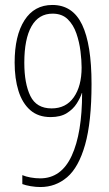

<svg xmlns="http://www.w3.org/2000/svg" viewBox="-20 -744 441 774"><path d="M349 -406Q349 -252 323 -160.5Q297 -69 250.5 -29.5Q204 10 143 10Q124 10 103.5 6.5Q83 3 70 -2V-38Q84 -32 103.5 -28.5Q123 -25 142 -25Q227 -25 269 -116Q311 -207 311 -369H310Q304 -350 289.5 -327Q275 -304 249.5 -288Q224 -272 184 -272Q134 -272 102 -300Q70 -328 54.5 -377.5Q39 -427 39 -492Q39 -600 78.5 -662Q118 -724 191 -724Q273 -724 311 -644.5Q349 -565 349 -406ZM192 -689Q136 -689 107 -638Q78 -587 78 -491Q78 -407 102.5 -357Q127 -307 188 -307Q246 -307 277.5 -352Q309 -397 309 -472Q309 -500 304.5 -537Q300 -574 288 -609Q276 -644 253 -666.5Q230 -689 192 -689Z"/></svg>

Font: Noto Sans Khmer UI ExtraCondensed ExtraLight
Style: Regular
Weight: 200
Width: 2
Designer: Danh Hong and the Monotype Design Team
Foundry: Monotype Imaging Inc.
Version: Version 2.002; ttfautohint (v1.8.4.7-5d5b)